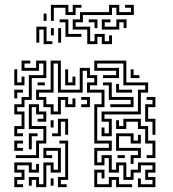

<svg xmlns="http://www.w3.org/2000/svg" viewBox="-20 -766 714 792"><path d="M39 -204V-246H69V-294H39V-336H69V-366H99V-456H159V-504H141V-474H69V-516H105V-504H81V-486H129V-516H171V-444H111V-354H81V-324H51V-306H81V-234H51V-216H75V-204ZM549 6V-30H561V-6H609V-24H579V-66H609V-84H561V-54H531V-24H489V-84H471V-54H429V-114H411V-84H369V-156H429V-174H369V-336H399V-384H339V-426H369V-444H339V-474H321V-384H219V-504H201V-384H141V-366H171V-336H201V-306H219V-366H261V-336H279V-360H291V-324H249V-354H231V-294H189V-324H159V-354H129V-396H189V-516H231V-396H309V-486H351V-456H381V-414H351V-396H411V-324H381V-186H441V-144H381V-96H399V-126H441V-66H459V-96H501V-36H519V-66H549V-96H621V-54H591V-36H621V6ZM399 -204V-240H411V-216H429V-264H399V-306H549V-396H579V-414H489V-504H381V-486H471V-444H405V-456H459V-474H369V-516H501V-426H591V-384H561V-294H411V-276H441V-204ZM519 -444V-480H531V-456H555V-444ZM249 -414V-480H261V-426H279V-450H291V-414ZM39 -414V-480H51V-426H69V-450H81V-414ZM435 -324V-336H519V-354H429V-414H405V-426H441V-366H531V-324ZM135 -414V-426H165V-414ZM459 -384V-420H471V-396H525V-384ZM39 -360V-396H75V-384H51V-360ZM609 -210V-264H579V-336H609V-354H585V-366H621V-324H591V-276H621V-210ZM315 -324V-336H339V-354H315V-366H351V-324ZM45 -114V-126H129V-186H159V-234H99V-336H141V-306H171V-264H135V-276H159V-294H129V-324H111V-246H171V-174H141V-114ZM585 -114V-126H609V-174H579V-234H549V-264H501V-234H459V-270H471V-246H489V-276H561V-246H591V-186H621V-114ZM195 -204V-216H219V-276H261V-210H249V-264H231V-204ZM189 -240V-270H201V-240ZM99 -150V-216H135V-204H111V-150ZM519 -90V-126H549V-144H459V-216H531V-186H549V-210H561V-174H519V-204H471V-156H561V-114H531V-90ZM39 -144V-186H75V-174H51V-156H75V-144ZM219 6V-36H249V-174H225V-186H261V-24H231V-6H255V6ZM129 6V-24H111V0H99V-36H141V-6H159V-96H201V-66H219V-144H171V-126H195V-114H159V-156H231V-54H189V-84H171V6ZM465 -114V-126H495V-114ZM39 6V-36H69V-54H39V-96H111V-66H129V-90H141V-54H99V-84H51V-66H81V-24H51V-6H75V6ZM369 6V-66H411V-30H399V-54H381V-6H429V-36H471V-6H525V6H459V-24H441V6ZM189 0V-30H201V0ZM190 -680V-746H262V-716H280V-746H316V-734H292V-704H250V-734H202V-680ZM340 -584V-644H280V-686H310V-716H430V-746H472V-716H520V-734H496V-746H532V-704H460V-734H442V-704H322V-674H292V-656H352V-596H370V-626H412V-596H430V-620H442V-584H400V-614H382V-584ZM160 -680V-710H172V-680ZM250 -614V-674H226V-686H262V-626H316V-614ZM370 -650V-674H346V-686H382V-650ZM400 -644V-686H436V-674H412V-656H460V-686H502V-650H490V-674H472V-644ZM160 -584V-644H142V-590H130V-656H172V-596H196V-584ZM190 -620V-650H202V-620ZM220 -590V-650H232V-590Z"/></svg>

Font: Rubik Maze
Style: Regular
Weight: 400
Designer: Hubert and Fischer, NaN
Foundry: Hubert and Fischer, NaN
Version: Version 2.200